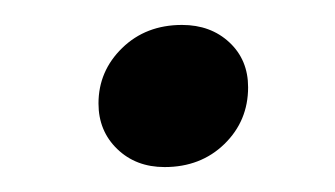

<svg xmlns="http://www.w3.org/2000/svg" viewBox="-20 -319 269 154"><path d="M112 -185Q89 -185 74 -199.5Q59 -214 59 -236Q59 -262 78 -280.5Q97 -299 126 -299Q149 -299 164 -285Q179 -271 179 -249Q179 -222 160 -203.5Q141 -185 112 -185Z"/></svg>

Font: Yrsa Medium
Style: Italic
Weight: 500
Italic angle: -7.10001°
Designer: Anna Giedrys (Yrsa+Rasa design), David Brezina (Yrsa art-direction, Rasa art-direction, design)
Foundry: Rosetta Type Foundry
Version: Version 2.004